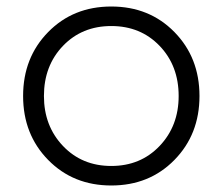

<svg xmlns="http://www.w3.org/2000/svg" viewBox="-20 -560 684 590"><path d="M128 -68.5Q205 10 322 10Q439 10 516 -68.5Q593 -147 593 -265Q593 -383 516 -461.5Q439 -540 322 -540Q205 -540 128 -461.5Q51 -383 51 -265Q51 -147 128 -68.5ZM115 -265Q115 -358 173.5 -419Q232 -480 322 -480Q412 -480 470.5 -419Q529 -358 529 -265Q529 -173 470.5 -111.5Q412 -50 322 -50Q232 -50 173.5 -111.5Q115 -173 115 -265Z"/></svg>

Font: Roundo
Style: Regular
Weight: 400
Designer: Namrata Goyal (Gurmukhi), Shiva Nallaperumal (Latin)
Foundry: Indian Type Foundry
Version: Version 1.000;PS 1.0;hotconv 1.0.88;makeotf.lib2.5.647800